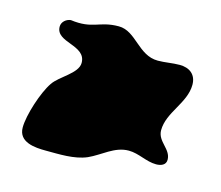

<svg xmlns="http://www.w3.org/2000/svg" viewBox="-90 -817 966 840"><g transform="rotate(15 393.0 -397.0)"><path d="M58 -165C58 -98 132 -93 182 -93C241 -93 311 -89 367 -113C423 -138 469 -187 533 -187C579 -187 618 -160 663 -160C685 -160 707 -168 707 -192C707 -241 646 -258 646 -310C646 -392 727 -454 727 -537C727 -584 695 -607 651 -607C618 -607 586 -600 553 -600C464 -600 429 -701 350 -701C260 -701 243 -659 140 -673C120 -671 100 -655 100 -633C100 -560 234 -586 234 -504C234 -456 154 -421 127 -380C94 -332 58 -221 58 -165Z"/></g></svg>

Font: CISF Camouflage Kit
Style: Ste
Weight: 400
Designer: Robert Jablonski, Jasper
Foundry: Cannot Into Space Fonts
Version: Version 1.27